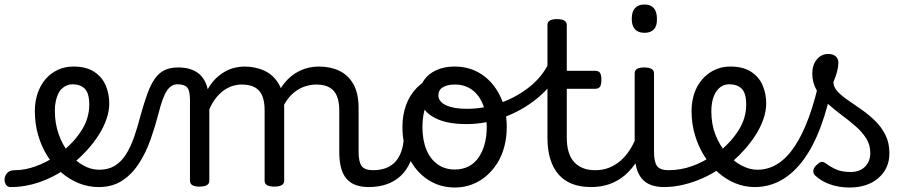

<svg xmlns="http://www.w3.org/2000/svg" viewBox="-107 -815 4043 854"><path d="M-60 17Q-74 17 -81 5.5Q-88 -6 -86.5 -20.5Q-85 -35 -74 -46.5Q-63 -58 -41 -58Q5 -58 53.5 -76Q102 -94 146 -124Q190 -154 221 -189Q243 -214 258.5 -239.5Q274 -265 282 -292.5Q290 -320 290 -349Q290 -401 270 -420.5Q250 -440 216 -440Q202 -440 195.5 -452Q189 -464 189.5 -479.5Q190 -495 197.5 -507Q205 -519 219 -519Q276 -519 311.5 -496Q347 -473 363 -435.5Q379 -398 379 -355Q379 -321 366.5 -285Q354 -249 332 -214.5Q310 -180 281 -148Q238 -100 183 -62.5Q128 -25 66.5 -4Q5 17 -60 17Z M332 17Q286 17 243.5 0Q201 -17 165.5 -48Q130 -79 103.5 -121.5Q77 -164 62.5 -214.5Q48 -265 48 -321Q48 -364 60.5 -400.5Q73 -437 96 -463.5Q119 -490 150.5 -504.5Q182 -519 219 -519Q233 -519 239.5 -507Q246 -495 245.5 -479.5Q245 -464 237 -452Q229 -440 215 -440Q202 -440 190 -435Q178 -430 168 -420.5Q158 -411 151.5 -397Q145 -383 141 -364.5Q137 -346 137 -323Q137 -266 154 -218Q171 -170 199.5 -134.5Q228 -99 263 -79.5Q298 -60 334 -60Q375 -60 404 -78Q433 -96 453.5 -128.5Q474 -161 489.5 -205.5Q505 -250 519 -304Q534 -358 548.5 -398Q563 -438 581 -464Q599 -490 624 -502.5Q649 -515 685 -515Q699 -515 705.5 -503.5Q712 -492 711.5 -477.5Q711 -463 703.5 -451.5Q696 -440 682 -440Q668 -440 656.5 -433Q645 -426 635 -411Q625 -396 616 -371Q607 -346 598 -310Q583 -252 562.5 -194Q542 -136 511 -88Q480 -40 436.5 -11.5Q393 17 332 17Z M780 15Q759 15 748.5 8.5Q738 2 738 -11V-369Q738 -411 726 -425.5Q714 -440 683 -440Q667 -440 658.5 -451.5Q650 -463 650 -477.5Q650 -492 658.5 -503.5Q667 -515 685 -515Q714 -515 736 -508.5Q758 -502 774 -490Q790 -478 800.5 -460.5Q811 -443 816 -422L817 -418Q833 -447 853 -466Q873 -485 894.5 -497Q916 -509 938 -514Q960 -519 979 -519Q1030 -519 1070 -500Q1110 -481 1133.5 -440.5Q1157 -400 1157 -334V-11Q1157 2 1146 8.5Q1135 15 1113 15Q1091 15 1080.5 8.5Q1070 2 1070 -11V-326Q1070 -362 1060 -387.5Q1050 -413 1027.5 -426Q1005 -439 967 -439Q949 -439 930 -433.5Q911 -428 891.5 -415Q872 -402 855 -381Q838 -360 824 -329V-11Q824 2 813 8.5Q802 15 780 15ZM1533 17Q1499 17 1474 7.5Q1449 -2 1433 -21.5Q1417 -41 1409.5 -70.5Q1402 -100 1402 -140V-326Q1402 -361 1392 -386.5Q1382 -412 1359.5 -425.5Q1337 -439 1300 -439Q1274 -439 1247.5 -430Q1221 -421 1197 -400.5Q1173 -380 1154.5 -345Q1136 -310 1125 -259H1099Q1099 -316 1114.5 -363.5Q1130 -411 1158.5 -446Q1187 -481 1226 -500Q1265 -519 1312 -519Q1363 -519 1402.5 -500Q1442 -481 1465 -440.5Q1488 -400 1488 -334V-140Q1488 -95 1501.5 -76.5Q1515 -58 1552 -58Q1566 -58 1572.5 -46.5Q1579 -35 1577.5 -20.5Q1576 -6 1565 5.5Q1554 17 1533 17Z M1533 17Q1519 17 1512.5 5.5Q1506 -6 1507.5 -20.5Q1509 -35 1520 -46.5Q1531 -58 1552 -58Q1582 -58 1605.5 -66Q1629 -74 1646 -90Q1663 -106 1673.5 -130Q1684 -154 1688 -186Q1690 -201 1703 -205.5Q1716 -210 1728.5 -205.5Q1741 -201 1739 -186Q1735 -133 1718 -94.5Q1701 -56 1674 -31.5Q1647 -7 1611.5 5Q1576 17 1533 17Z M1916 19Q1849 19 1796 -16Q1743 -51 1713 -111.5Q1683 -172 1683 -250Q1683 -303 1699 -347.5Q1715 -392 1747 -424.5Q1779 -457 1828 -475.5Q1877 -494 1943 -494Q1956 -494 1959.5 -483Q1963 -472 1958.5 -461Q1954 -450 1941 -450Q1910 -450 1883.5 -441Q1857 -432 1836.5 -415Q1816 -398 1801.5 -374Q1787 -350 1779.5 -318.5Q1772 -287 1772 -250Q1772 -192 1789.5 -149.5Q1807 -107 1839.5 -84Q1872 -61 1916 -61Q1949 -61 1975.5 -74Q2002 -87 2020 -112Q2038 -137 2048 -172Q2058 -207 2058 -250Q2058 -308 2041 -350.5Q2024 -393 1992 -416Q1960 -439 1916 -439Q1897 -439 1888 -451Q1879 -463 1879 -479Q1879 -495 1888 -507Q1897 -519 1916 -519Q1983 -519 2035 -484.5Q2087 -450 2117 -389Q2147 -328 2147 -250Q2147 -203 2136 -162Q2125 -121 2104 -88Q2083 -55 2054.5 -31Q2026 -7 1991 6Q1956 19 1916 19Z M1967 -263Q1870 -263 1815 -297.5Q1760 -332 1760 -394Q1760 -432 1780 -460Q1800 -488 1835 -503.5Q1870 -519 1914 -519Q1933 -519 1942.5 -507Q1952 -495 1952 -479Q1952 -463 1942.5 -451Q1933 -439 1914 -439Q1883 -439 1863 -427Q1843 -415 1843 -391Q1843 -363 1876.5 -347Q1910 -331 1969 -331Q2046 -331 2118.5 -357Q2191 -383 2247.5 -428Q2304 -473 2332 -531Q2341 -549 2351.5 -550.5Q2362 -552 2370.5 -542.5Q2379 -533 2382 -518.5Q2385 -504 2377 -489Q2341 -424 2276 -372.5Q2211 -321 2130.5 -292Q2050 -263 1967 -263Z M2522 17Q2474 17 2438 3Q2402 -11 2377.5 -39Q2353 -67 2340.5 -108Q2328 -149 2328 -203V-704Q2328 -717 2338.5 -723.5Q2349 -730 2370 -730Q2392 -730 2403 -723.5Q2414 -717 2414 -704V-500H2540Q2555 -500 2561.5 -491.5Q2568 -483 2568 -460Q2568 -438 2561.5 -429Q2555 -420 2540 -420H2414V-203Q2414 -167 2422 -140Q2430 -113 2446 -95Q2462 -77 2485.5 -67.5Q2509 -58 2540 -58Q2554 -58 2561 -46.5Q2568 -35 2566.5 -20.5Q2565 -6 2554 5.5Q2543 17 2522 17Z M2522 17Q2508 17 2501.5 5.5Q2495 -6 2496.5 -20.5Q2498 -35 2509 -46.5Q2520 -58 2541 -58Q2574 -58 2602 -69Q2630 -80 2653 -100Q2676 -120 2693.5 -147Q2711 -174 2723 -205Q2729 -220 2740.5 -218.5Q2752 -217 2760.5 -207Q2769 -197 2766 -186Q2751 -138 2727.5 -100.5Q2704 -63 2673.5 -36.5Q2643 -10 2605 3.5Q2567 17 2522 17Z M2847 17Q2813 17 2788 7.5Q2763 -2 2747 -21.5Q2731 -41 2723.5 -70.5Q2716 -100 2716 -140V-489Q2716 -502 2726.5 -508.5Q2737 -515 2758 -515Q2780 -515 2791 -508.5Q2802 -502 2802 -489V-140Q2802 -95 2815.5 -76.5Q2829 -58 2866 -58Q2880 -58 2887 -46.5Q2894 -35 2892.5 -20.5Q2891 -6 2880 5.5Q2869 17 2847 17ZM2760 -669Q2732 -669 2717.5 -684.5Q2703 -700 2703 -731Q2703 -763 2717.5 -779Q2732 -795 2760 -795Q2787 -795 2801 -779Q2815 -763 2815 -731Q2816 -700 2801.5 -684.5Q2787 -669 2760 -669Z M2847 17Q2828 17 2821.5 5.5Q2815 -6 2819 -20.5Q2823 -35 2835 -46.5Q2847 -58 2866 -58Q2922 -58 2973.5 -77Q3025 -96 3062 -124Q3076 -133 3086 -128Q3096 -123 3101 -110.5Q3106 -98 3104.5 -84.5Q3103 -71 3092 -64Q3060 -41 3018.5 -22.5Q2977 -4 2933 6.5Q2889 17 2847 17Z M3066 -121Q3088 -136 3107.5 -153.5Q3127 -171 3143 -189Q3165 -214 3180.5 -239.5Q3196 -265 3204 -292.5Q3212 -320 3212 -349Q3212 -401 3192 -420.5Q3172 -440 3138 -440Q3124 -440 3117.5 -452Q3111 -464 3111.5 -479.5Q3112 -495 3119.5 -507Q3127 -519 3141 -519Q3198 -519 3233.5 -496Q3269 -473 3285 -435.5Q3301 -398 3301 -355Q3301 -321 3288.5 -285Q3276 -249 3254 -214.5Q3232 -180 3203 -148Q3182 -124 3158 -103Q3134 -82 3108 -64Z M3249 17Q3205 17 3163.5 0Q3122 -17 3087 -48Q3052 -79 3025.5 -121.5Q2999 -164 2984 -214.5Q2969 -265 2969 -321Q2969 -355 2977 -385.5Q2985 -416 3000.5 -440.5Q3016 -465 3037.5 -482.5Q3059 -500 3085 -509.5Q3111 -519 3141 -519Q3150 -519 3154.5 -507Q3159 -495 3158 -479.5Q3157 -464 3151.5 -452Q3146 -440 3137 -440Q3118 -440 3103.5 -431.5Q3089 -423 3078.5 -407.5Q3068 -392 3062.5 -369.5Q3057 -347 3057 -319Q3057 -262 3075.5 -215Q3094 -168 3124.5 -133Q3155 -98 3191 -79Q3227 -60 3262 -60Q3310 -60 3351.5 -86Q3393 -112 3428 -164.5Q3463 -217 3491.5 -295.5Q3520 -374 3542 -478Q3544 -487 3559 -487.5Q3574 -488 3588 -481Q3602 -474 3599 -459Q3577 -341 3543.5 -251.5Q3510 -162 3465.5 -102.5Q3421 -43 3367 -13Q3313 17 3249 17Z M3671 19Q3625 19 3585 5Q3545 -9 3517 -36Q3510 -44 3510.5 -56Q3511 -68 3525 -81Q3536 -92 3545 -94.5Q3554 -97 3565 -89Q3591 -70 3615.5 -60Q3640 -50 3677 -50Q3717 -50 3740.5 -73.5Q3764 -97 3764 -135Q3764 -171 3745.5 -200Q3727 -229 3697.5 -254.5Q3668 -280 3635 -304.5Q3602 -329 3572.5 -356Q3543 -383 3524.5 -415.5Q3506 -448 3506 -488Q3506 -526 3526 -550.5Q3546 -575 3577 -575Q3598 -575 3610 -564.5Q3622 -554 3622 -535Q3622 -519 3616.5 -497.5Q3611 -476 3600 -450Q3600 -428 3618 -408.5Q3636 -389 3664.5 -369.5Q3693 -350 3724.5 -328Q3756 -306 3784.5 -278.5Q3813 -251 3831 -215.5Q3849 -180 3849 -133Q3849 -66 3800.5 -23.5Q3752 19 3671 19Z"/></svg>

Font: Playwrite BE WAL
Style: Regular
Weight: 400
Designer: Veronika Burian, José Scaglione
Foundry: TypeTogether
Version: Version 1.002